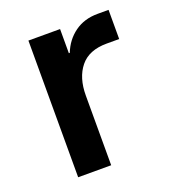

<svg xmlns="http://www.w3.org/2000/svg" viewBox="-100 -583 593 660"><g transform="rotate(-20 196.5 -252.5)"><path d="M75 0V-500H190.8V-411.7H194.2Q210.8 -454.2 245.8 -479.6Q280.8 -505 330 -505H370V-398.3H324.2Q259.2 -398.3 227.5 -359.2Q195.8 -320 195.8 -255V0Z"/></g></svg>

Font: Funnel Sans SemiBold
Style: Regular
Weight: 600
Designer: NORD ID, Kristian Moeller
Foundry: Dicotype
Version: Version 1.000